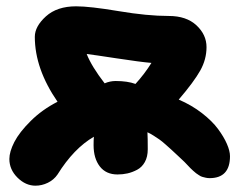

<svg xmlns="http://www.w3.org/2000/svg" viewBox="-20 -564 752 611"><path d="M354 -8.8Q317.4 -8.8 297.6 -34.4Q277.8 -60.1 277.8 -102.1Q277.8 -120.1 278.8 -128.9Q214.8 -91.8 163.1 -8.8Q151.4 8.3 132.3 17.6Q113.3 26.9 92.8 26.9Q61.5 26.9 35.6 1.2Q9.8 -24.4 9.8 -58.1Q9.8 -81.1 25.6 -112.1Q41.5 -143.1 77.9 -179.2Q114.3 -215.3 163.1 -240.2Q90.8 -345.2 90.8 -446.8Q90.8 -480 126.2 -512Q161.6 -543.9 222.2 -543.9Q266.1 -543.9 357.4 -528.6Q448.7 -513.2 517.1 -513.2Q573.2 -513.2 605.2 -483.4Q637.2 -453.6 637.2 -414.1Q637.2 -375 617.2 -339.4Q597.2 -303.7 548.8 -247.1Q589.8 -229.5 622.6 -204.1Q655.3 -178.7 673.8 -153.6Q692.4 -128.4 702.1 -106Q711.9 -83.5 711.9 -66.9Q711.9 2.9 647 2.9Q640.6 2.9 634.5 1.5Q628.4 0 623.8 -1.2Q619.1 -2.4 613 -6.6Q606.9 -10.7 604 -12.7Q601.1 -14.6 594.5 -20.8Q587.9 -26.9 585.7 -29.1Q583.5 -31.2 576.2 -39.1Q568.8 -46.9 566.9 -48.8Q561 -54.2 546.1 -68.4Q531.2 -82.5 525.1 -87.9Q519 -93.3 507.1 -104Q495.1 -114.7 487.3 -120.1Q479.5 -125.5 469.2 -132.1Q459 -138.7 449.2 -143.1Q450.2 -126 450.2 -88.9Q450.2 -64.9 440.9 -48.3Q431.6 -31.7 416.3 -23.7Q400.9 -15.6 385.7 -12.2Q370.6 -8.8 354 -8.8ZM348.1 -306.2Q385.7 -306.2 411.1 -296.9Q440.4 -329.1 461.9 -363.8Q427.2 -366.7 350.8 -378.4Q274.4 -390.1 255.9 -392.1Q271.5 -352.5 313 -298.8Q330.1 -306.2 348.1 -306.2Z"/></svg>

Font: Shantell Sans Irregular
Style: Regular
Weight: 800
Designer: Stephen Nixon, Anya Danilova, Shantell Martin
Foundry: Arrow Type
Version: Version 1.006;[9816181b4]